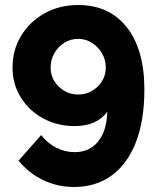

<svg xmlns="http://www.w3.org/2000/svg" viewBox="-20 -591 629 766"><path d="M30 -322Q30 -392 64.5 -448.5Q99 -505 158 -538Q217 -571 292 -571Q416 -571 486 -482Q556 -393 556 -234Q556 -110 522 -23Q488 64 425 109.5Q362 155 276 155Q210 155 153 128Q96 101 54 50L144 -52Q169 -20 204 -2Q239 16 278 16Q337 16 371.5 -26.5Q406 -69 408 -145Q366 -88 278 -88Q208 -88 151.5 -119Q95 -150 62.5 -203Q30 -256 30 -322ZM292 -436Q262 -436 237 -420.5Q212 -405 197 -379Q182 -353 182 -322Q182 -277 214.5 -245.5Q247 -214 292 -214Q337 -214 369.5 -245.5Q402 -277 402 -322Q402 -353 386.5 -379Q371 -405 346 -420.5Q321 -436 292 -436Z"/></svg>

Font: Raleway ExtraBold
Style: Regular
Weight: 800
Designer: Matt McInerney, Pablo Impallari, Rodrigo Fuenzalida
Foundry: Matt McInerney, Pablo Impallari, Rodrigo Fuenzalida
Version: Version 4.026